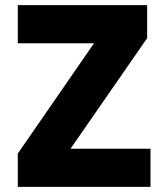

<svg xmlns="http://www.w3.org/2000/svg" viewBox="-20 -725 632 745"><path d="M49 0V-129L382 -611L388 -557H49V-705H551V-577L217 -95L211 -148H564V0Z"/></svg>

Font: Nunito Sans 10pt SemiCondensed Black
Style: Regular
Weight: 900
Width: 4
Designer: Vernon Adams
Foundry: Vernon Adams
Version: Version 3.101;gftools[0.9.27]